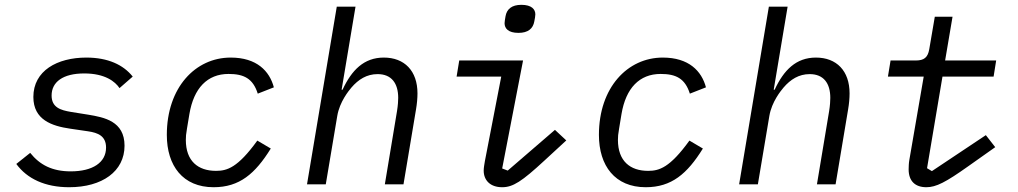

<svg xmlns="http://www.w3.org/2000/svg" viewBox="-20 -768 4241 800"><path d="M268.1 12.1C405.9 12.1 498.9 -54 498.9 -160.9C498.9 -263.1 414.1 -279.1 348 -290.1L274.9 -301.8C233 -308.9 195 -320 195 -370C195 -426.1 241.8 -462 331 -462C418 -462 459.9 -427.9 478 -400.9L533 -448.9C494 -497.9 430 -528.1 339.8 -528.1C218 -528.1 119 -473 119 -364C119 -268.1 197.1 -242.9 272 -231.9L346.9 -220.9C388.8 -214.8 421.9 -201 421.9 -153.1C421.9 -90.9 366.1 -54 274.9 -54C197.1 -54 146 -81 105.8 -131L47.9 -84.9C93 -23.1 168 12.1 268.1 12.1Z M870 12.1C978 12.1 1043 -44 1108.3 -149.1L1052.2 -182.2C970.2 -68.9 926.1 -56.1 880 -56.1C805 -56.1 754.3 -96.9 754.3 -185C754.3 -198.2 755 -209.2 759.2 -233L769.2 -293C787.3 -400.9 844.1 -459.9 932.2 -459.9C996.1 -459.9 1034.1 -441.1 1054 -377.8L1121.1 -404.1C1103 -471.9 1050.1 -528.1 941.1 -528.1C794 -528.1 675.1 -403.1 675.1 -206C675.1 -77.1 742.2 12.1 870 12.1Z M1259.2 0H1337.4L1385.3 -285.2C1395.2 -344.1 1433.2 -389.9 1444.2 -403.1C1473.4 -437.1 1508.2 -459.2 1553.3 -459.2C1611.2 -459.2 1639.2 -421.2 1639.2 -360.1C1639.2 -349.1 1638.1 -328.8 1634.2 -305L1583.5 0H1661.2L1713.4 -312.1C1717.3 -334.9 1719.5 -359 1719.5 -378.9C1719.5 -473 1665.1 -528.1 1579.2 -528.1C1496.4 -528.1 1445.3 -475.9 1407.3 -394.2H1403.4L1461.3 -740.1H1383.2Z M2140.3 -631C2180.4 -631 2201.3 -649.1 2206.3 -679C2208.5 -691.1 2210.6 -699.9 2210.6 -708.1C2210.6 -729 2195.3 -747.9 2152.3 -747.9C2112.6 -747.9 2091.3 -730.1 2086.3 -699.9C2084.5 -687.9 2082.4 -679 2082.4 -671.2C2082.4 -649.9 2097.3 -631 2140.3 -631ZM1882.5 -448.9H2068.5L2000.4 -96.9C1998.6 -84.9 1995.4 -70 1995.4 -57.2C1995.4 -17 2022.4 12.1 2072.4 12.1C2117.5 12.1 2154.5 -12.1 2248.6 -99.1L2339.5 -182.9L2292.3 -226.9L2095.5 -57.2L2072.4 -66.1L2159.4 -516H1893.5Z M2670.5 12.1C2778.4 12.1 2843.4 -44 2908.7 -149.1L2852.6 -182.2C2770.6 -68.9 2726.6 -56.1 2680.4 -56.1C2605.5 -56.1 2554.7 -96.9 2554.7 -185C2554.7 -198.2 2555.4 -209.2 2559.7 -233L2569.6 -293C2587.7 -400.9 2644.5 -459.9 2732.6 -459.9C2796.5 -459.9 2834.5 -441.1 2854.4 -377.8L2921.5 -404.1C2903.4 -471.9 2850.5 -528.1 2741.5 -528.1C2594.5 -528.1 2475.5 -403.1 2475.5 -206C2475.5 -77.1 2542.6 12.1 2670.5 12.1Z M3059.7 0H3137.8L3185.7 -285.2C3195.7 -344.1 3233.7 -389.9 3244.7 -403.1C3273.8 -437.1 3308.6 -459.2 3353.7 -459.2C3411.6 -459.2 3439.6 -421.2 3439.6 -360.1C3439.6 -349.1 3438.6 -328.8 3434.7 -305L3383.9 0H3461.6L3513.8 -312.1C3517.8 -334.9 3519.9 -359 3519.9 -378.9C3519.9 -473 3465.6 -528.1 3379.6 -528.1C3296.9 -528.1 3245.7 -475.9 3207.7 -394.2H3203.8L3261.7 -740.1H3183.6Z M3839.8 12.1C3880.7 12.1 3920.8 -8.9 4013.8 -74.9L4126.8 -154.8L4087.7 -204.9L3862.9 -55L3842.7 -67.1L3907 -448.9H4120L4130.7 -516H3918L3948.9 -698.2H3875L3851.9 -562.9C3845.9 -528.1 3829.9 -516 3795.8 -516H3690.7L3679.7 -448.9H3828.8L3768.8 -100.9C3766.7 -89.8 3766 -71 3766 -62.1C3766 -13.8 3793 12.1 3839.8 12.1Z"/></svg>

Font: Margiela Mono Italic Italic
Style: Regular
Weight: 400
Designer: Mike Abbink, Paul van der Laan, Pieter van Rosmalen
Foundry: Bold Monday
Version: Version 2.003 2021